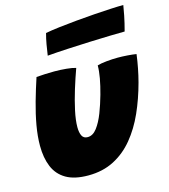

<svg xmlns="http://www.w3.org/2000/svg" viewBox="-114 -828 834 950"><g transform="rotate(-15 303.0 -353.0)"><path d="M406.5 -482Q424 -487.5 454.2 -490.5Q484.5 -493.5 512 -493.5Q535 -493.5 562.2 -491.5Q589.5 -489.5 606.5 -486.5Q602 -451.5 595.2 -416.8Q588.5 -382 579.5 -348Q558.5 -269.5 527.8 -200.8Q497 -132 454 -79.8Q411 -27.5 353.5 2.2Q296 32 221.5 32Q151 32 108.2 7Q65.5 -18 46.5 -63.8Q27.5 -109.5 27.5 -171.5Q27.5 -220 37.2 -275.2Q47 -330.5 63.5 -389Q80 -447.5 99 -505Q116 -506.5 142.5 -507.8Q169 -509 190.5 -509Q222 -509 253 -506Q284 -503 300.5 -497.5Q283.5 -450.5 267.2 -397.8Q251 -345 240.5 -296.5Q230 -248 230 -212.5Q230 -185 238.2 -168.5Q246.5 -152 267 -152Q294 -152 315 -179.8Q336 -207.5 352.5 -250.2Q369 -293 381.5 -338Q393.5 -381 400 -417.2Q406.5 -453.5 406.5 -482ZM578.5 -609.5Q552.5 -609.5 505 -608.2Q457.5 -607 399.8 -604.8Q342 -602.5 284.2 -599.5Q226.5 -596.5 180 -592.5Q184 -621.5 188.8 -648.5Q193.5 -675.5 201 -703Q229.5 -708.5 271.2 -713.5Q313 -718.5 361 -723Q409 -727.5 456.2 -730.8Q503.5 -734 542.8 -736Q582 -738 606 -738Q604 -723.5 596.8 -686.8Q589.5 -650 578.5 -609.5Z"/></g></svg>

Font: Grandstander Thin Black
Style: Italic
Weight: 900
Italic angle: -15°
Version: Version 1.200